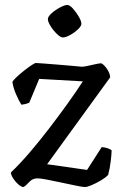

<svg xmlns="http://www.w3.org/2000/svg" viewBox="-20 -754 482 774"><path d="M75 0Q66 0 54 -10.5Q42 -21 33 -35Q24 -49 24 -59Q59 -92 98.5 -138Q138 -184 177.5 -235.5Q217 -287 252.5 -336.5Q288 -386 314 -426L138 -436L98 -340Q94 -338 85.5 -335.5Q77 -333 66 -332Q56 -348 44.5 -374.5Q33 -401 30 -424Q33 -430 46 -442.5Q59 -455 75.5 -468Q92 -481 106 -490.5Q120 -500 125 -500Q131 -500 156 -498Q181 -496 213 -493.5Q245 -491 272 -488.5Q299 -486 310 -485Q318 -485 336 -489Q354 -493 370.5 -496.5Q387 -500 390 -498Q402 -491 413 -473.5Q424 -456 424 -442L170 -92L331 -69L390 -161Q404 -160 415 -156Q426 -152 430 -148Q430 -135 426.5 -105Q423 -75 416 -49Q406 -38 386.5 -26.5Q367 -15 349 -7.5Q331 0 323 0Q313 0 287 -5.5Q261 -11 230 -17.5Q199 -24 171.5 -29.5Q144 -35 131 -35Q111 -35 98 -20.5Q85 -6 75 0ZM233 -603Q224 -603 209.5 -617Q195 -631 184 -648.5Q173 -666 173 -677Q173 -687 188 -700.5Q203 -714 222 -724Q241 -734 251 -734Q261 -734 274 -719.5Q287 -705 297.5 -687Q308 -669 308 -658Q308 -649 294.5 -636Q281 -623 263 -613Q245 -603 233 -603Z"/></svg>

Font: Texturina 72pt Medium
Style: Regular
Weight: 500
Designer: Guillermo Torres Carreño
Foundry: Omnibus-Type
Version: Version 1.002; ttfautohint (v1.8.3)